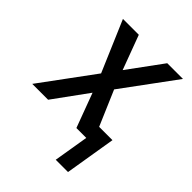

<svg xmlns="http://www.w3.org/2000/svg" viewBox="-207 -626 907 907"><g transform="rotate(45 246.5 -172.5)"><path d="M325 175 354 0H288L224 -172L99 0H-7L188 -265L79 -520H185L249 -348L375 -520H480L285 -255L360 -80H449L407 175Z"/></g></svg>

Font: Iosevka SS04 Medium Oblique
Style: Regular
Weight: 500
Italic angle: -9°
Monospace: yes
Designer: Belleve Invis
Foundry: Belleve Invis
Version: Version 19.0.0; ttfautohint (v1.8.4)